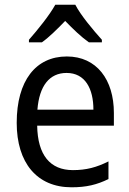

<svg xmlns="http://www.w3.org/2000/svg" viewBox="-20 -786 550 816"><path d="M300 -766H215C191 -722 140 -659 103 -617V-606H158C189 -628 223 -662 257 -697C291 -662 325 -629 358 -606H413V-617C377 -657 323 -721 300 -766ZM264 -546C132 -546 51 -443 51 -264C51 -94 137 10 284 10C347 10 392 -1 441 -25V-100C391 -75 347 -63 290 -63C193 -63 140 -127 138 -252H464V-306C464 -447 391 -546 264 -546ZM263 -476C342 -476 377 -409 377 -320H139C147 -421 190 -476 263 -476Z"/></svg>

Font: Noto Sans Thai Looped SemiCondensed
Style: Regular
Weight: 400
Width: 4
Designer: Sasikarn Vongin, Ben Mitchell
Foundry: The Fontpad Ltd
Version: Version 1.001